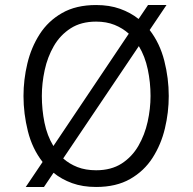

<svg xmlns="http://www.w3.org/2000/svg" viewBox="-20 -732 766 764"><path d="M82.5 12 149.5 -87.5Q108.5 -140 91 -209.8Q73.5 -279.5 73.5 -350Q73.5 -415 88.8 -479Q104 -543 137.8 -595.8Q171.5 -648.5 227 -680.2Q282.5 -712 362.5 -712Q415.5 -712 457.5 -697Q499.5 -682 531.5 -656.5L569 -712H642.5L575.5 -612.5Q616 -560 633.8 -490.2Q651.5 -420.5 651.5 -350Q651.5 -285 636.2 -221Q621 -157 587.2 -104.2Q553.5 -51.5 498 -19.8Q442.5 12 362.5 12Q309 12 267 -3.2Q225 -18.5 193 -44.5L155 12ZM192.5 -151 492.5 -598Q468 -620 435.8 -633Q403.5 -646 362.5 -646Q302.5 -646 261 -619.2Q219.5 -592.5 194.2 -548.8Q169 -505 157.8 -453Q146.5 -401 146.5 -350Q146.5 -296 157 -244Q167.5 -192 192.5 -151ZM362.5 -54.5Q422.5 -54.5 464 -81.2Q505.5 -108 530.8 -151.8Q556 -195.5 567.5 -247.5Q579 -299.5 579 -350Q579 -404 568 -456Q557 -508 532.5 -548.5L231.5 -101.5Q255.5 -80 288 -67.2Q320.5 -54.5 362.5 -54.5Z"/></svg>

Font: Overpass Light
Style: Regular
Weight: 300
Designer: Delve Withrington, Dave Bailey, Thomas Jockin
Foundry: Delve Fonts LLC
Version: Version 4.000; ttfautohint (v1.8.3)